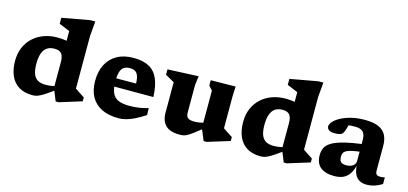

<svg xmlns="http://www.w3.org/2000/svg" viewBox="-65 -1193 3523 1658"><g transform="rotate(15 1697.0 -364.0)"><path d="M427 -327Q427 -377.5 408.5 -401Q390 -424.5 345.5 -424.5Q307 -424.5 280.5 -407.8Q254 -391 240 -354.5Q226 -318 226 -258Q226 -202 239.2 -167.8Q252.5 -133.5 280 -118.2Q307.5 -103 350 -103Q376 -103 405.8 -108.2Q435.5 -113.5 464 -123.5V-93Q414 -56.5 381.5 -35Q349 -13.5 328.2 -3.2Q307.5 7 292.8 10Q278 13 263 13Q189.5 13 140.5 -17Q91.5 -47 66.8 -103Q42 -159 42 -235.5Q42 -303 65.2 -356.5Q88.5 -410 129.8 -447.5Q171 -485 226 -504.8Q281 -524.5 344.5 -524.5Q382.5 -524.5 413.8 -519.8Q445 -515 475.2 -503.8Q505.5 -492.5 541 -473L427 -464.5V-604Q421 -607 403.8 -614.2Q386.5 -621.5 366.2 -629.8Q346 -638 331.5 -644V-697.5L579.5 -742.5H623.5L612 -611.5V-139.5Q616.5 -136.5 627.2 -129.2Q638 -122 651 -113.2Q664 -104.5 676.5 -96.8Q689 -89 697 -83.5V-48.5L498 13H471.5L427 -96.5Z M1026.5 -524.5Q1111.5 -524.5 1165.2 -495Q1219 -465.5 1246 -403.2Q1273 -341 1276.5 -242H882.5L881.5 -315L1142.5 -316L1102.5 -287Q1103.5 -345.5 1094.2 -376.5Q1085 -407.5 1065.8 -419.2Q1046.5 -431 1017 -431Q986 -431 965.5 -418.2Q945 -405.5 934.8 -375.2Q924.5 -345 924.5 -291.5Q924.5 -225 941.2 -186.5Q958 -148 995 -131.5Q1032 -115 1093 -115Q1126.5 -115 1155.5 -118Q1184.5 -121 1211 -126.5Q1237.5 -132 1263 -139L1264.5 -78Q1217 -46.5 1176 -26.2Q1135 -6 1099.5 3.5Q1064 13 1032 13Q944 13 882 -17Q820 -47 787.2 -105Q754.5 -163 754.5 -247.5Q754.5 -332 786.2 -394.2Q818 -456.5 878.8 -490.5Q939.5 -524.5 1026.5 -524.5Z M1597.5 -189Q1597.5 -167.5 1604.8 -154.2Q1612 -141 1628 -134.8Q1644 -128.5 1671 -128.5Q1692 -128.5 1717.2 -132.5Q1742.5 -136.5 1767.5 -143L1777 -99Q1727 -59 1696.5 -36.2Q1666 -13.5 1646.5 -2.8Q1627 8 1611.2 10.5Q1595.5 13 1575.5 13Q1492.5 13 1452.8 -26.2Q1413 -65.5 1413 -139.5V-410.5L1332.5 -456.5V-504.5L1608 -516.5L1597.5 -436ZM1794.5 13 1750.5 -92V-426L1717.5 -462.5V-510.5L1939.5 -513.5L1935.5 -431.5V-139.5Q1940 -136.5 1950.8 -129.2Q1961.5 -122 1974.5 -113.2Q1987.5 -104.5 1999.8 -96.8Q2012 -89 2020.5 -83.5V-48.5L1821 13Z M2466 -327Q2466 -377.5 2447.5 -401Q2429 -424.5 2384.5 -424.5Q2346 -424.5 2319.5 -407.8Q2293 -391 2279 -354.5Q2265 -318 2265 -258Q2265 -202 2278.2 -167.8Q2291.5 -133.5 2319 -118.2Q2346.5 -103 2389 -103Q2415 -103 2444.8 -108.2Q2474.5 -113.5 2503 -123.5V-93Q2453 -56.5 2420.5 -35Q2388 -13.5 2367.2 -3.2Q2346.5 7 2331.8 10Q2317 13 2302 13Q2228.5 13 2179.5 -17Q2130.5 -47 2105.8 -103Q2081 -159 2081 -235.5Q2081 -303 2104.2 -356.5Q2127.5 -410 2168.8 -447.5Q2210 -485 2265 -504.8Q2320 -524.5 2383.5 -524.5Q2421.5 -524.5 2452.8 -519.8Q2484 -515 2514.2 -503.8Q2544.5 -492.5 2580 -473L2466 -464.5V-604Q2460 -607 2442.8 -614.2Q2425.5 -621.5 2405.2 -629.8Q2385 -638 2370.5 -644V-697.5L2618.5 -742.5H2662.5L2651 -611.5V-139.5Q2655.5 -136.5 2666.2 -129.2Q2677 -122 2690 -113.2Q2703 -104.5 2715.5 -96.8Q2728 -89 2736 -83.5V-48.5L2537 13H2510.5L2466 -96.5Z M3152.5 -321 3145 -250.5Q3089 -244.5 3055.2 -237Q3021.5 -229.5 3004 -219.8Q2986.5 -210 2980.5 -196.5Q2974.5 -183 2974.5 -165Q2974.5 -132 2988.2 -118Q3002 -104 3038.5 -104Q3062.5 -104 3080.8 -111.5Q3099 -119 3109 -132.5Q3119 -146 3119 -163.5V-352Q3119 -400 3098 -423Q3077 -446 3026.5 -446Q2998.5 -446 2979.8 -444.2Q2961 -442.5 2947 -439.5L2977 -480.5Q2972.5 -459.5 2968 -442.2Q2963.5 -425 2958.8 -410Q2954 -395 2948 -380.5Q2939.5 -359 2921 -352Q2902.5 -345 2869 -345Q2834 -345 2817 -357.2Q2800 -369.5 2800 -388.5Q2800 -409 2821 -432.5Q2842 -456 2880.5 -476.8Q2919 -497.5 2973 -511Q3027 -524.5 3093 -524.5Q3171 -524.5 3217 -503.8Q3263 -483 3283 -443.8Q3303 -404.5 3303 -349.5V-126Q3303 -110.5 3307.8 -101Q3312.5 -91.5 3322 -87.8Q3331.5 -84 3345.5 -84Q3354.5 -84 3364.5 -85.2Q3374.5 -86.5 3387 -89V-30Q3357.5 -11 3322.5 0.8Q3287.5 12.5 3250.5 12.5Q3211 12.5 3184 -3Q3157 -18.5 3142.2 -51.5Q3127.5 -84.5 3124.5 -137L3130.5 -142Q3118.5 -85.5 3096.2 -51.5Q3074 -17.5 3040.2 -2.2Q3006.5 13 2959 13Q2879.5 13 2836.5 -22.5Q2793.5 -58 2793.5 -129Q2793.5 -166 2807.2 -195Q2821 -224 2858.5 -247Q2896 -270 2967 -288Q3038 -306 3152.5 -321Z"/></g></svg>

Font: Newsreader 7pt
Style: Bold
Weight: 700
Designer: Hugues Gentile
Foundry: Production Type
Version: Version 1.003